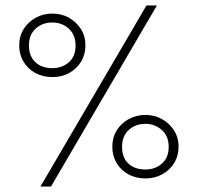

<svg xmlns="http://www.w3.org/2000/svg" viewBox="-20 -680 738 700"><path d="M514 -660H552L166 0H127.5ZM50 -514.5Q50 -548.5 66.5 -574.5Q83 -600.5 110.5 -615.5Q138 -630.5 171.5 -630.5Q204 -630.5 231 -615.5Q258 -600.5 274.8 -574.5Q291.5 -548.5 291.5 -514.5Q291.5 -481.5 275.8 -455.5Q260 -429.5 232.8 -414.2Q205.5 -399 171.5 -399Q135.5 -399 108.2 -414.2Q81 -429.5 65.5 -455.5Q50 -481.5 50 -514.5ZM85.5 -514.5Q85.5 -475 109 -453.2Q132.5 -431.5 170.5 -431.5Q206 -431.5 230.8 -452.8Q255.5 -474 255.5 -514.5Q255.5 -553 230.8 -575.5Q206 -598 170.5 -598Q134 -598 109.8 -575.5Q85.5 -553 85.5 -514.5ZM389.5 -145Q389.5 -179 405.8 -205Q422 -231 449.5 -246Q477 -261 510.5 -261Q543 -261 570.2 -246Q597.5 -231 614.2 -205Q631 -179 631 -145Q631 -112 615.2 -86Q599.5 -60 572 -44.8Q544.5 -29.5 510.5 -29.5Q475 -29.5 447.5 -44.8Q420 -60 404.8 -86Q389.5 -112 389.5 -145ZM425 -145Q425 -105 448.2 -83.5Q471.5 -62 510 -62Q545.5 -62 570.2 -83.5Q595 -105 595 -145Q595 -183.5 570 -206Q545 -228.5 510 -228.5Q473.5 -228.5 449.2 -206Q425 -183.5 425 -145Z"/></svg>

Font: League Spartan Thin ExtraLight
Style: Regular
Weight: 250
Version: Version 2.002